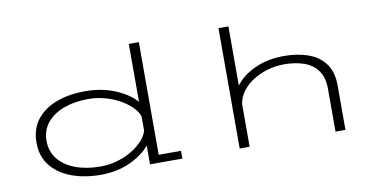

<svg xmlns="http://www.w3.org/2000/svg" viewBox="-73 -958 2345 1178"><g transform="rotate(-10 1100.0 -369.5)"><path d="M470.5 11Q370.5 11 290 -18.8Q209.5 -48.5 162.5 -106.8Q115.5 -165 115.5 -251Q115.5 -337.5 161.2 -395.2Q207 -453 285.2 -482Q363.5 -511 461.5 -511Q567 -511 650.8 -475.8Q734.5 -440.5 778.5 -389V-750H841V-48.5H980V0H778.5V-117.5Q735.5 -64 654.8 -26.5Q574 11 470.5 11ZM178 -251Q178 -184.5 216.8 -137Q255.5 -89.5 323.2 -64.5Q391 -39.5 477.5 -39.5Q532 -39.5 582.8 -54.2Q633.5 -69 674.8 -94Q716 -119 743.2 -149.2Q770.5 -179.5 778.5 -210.5V-298.5Q769.5 -327 741.8 -355.5Q714 -384 672.2 -408Q630.5 -432 579.5 -446.2Q528.5 -460.5 473 -460.5Q388.5 -460.5 321.8 -435.8Q255 -411 216.5 -364.2Q178 -317.5 178 -251Z M1337 0V-750H1399V-381Q1442.5 -440 1522.2 -476Q1602 -512 1702.5 -512Q1784 -512 1850.5 -489.2Q1917 -466.5 1956.5 -414.8Q1996 -363 1996 -275.5V0H1934V-265Q1934 -338 1902.8 -381Q1871.5 -424 1817.2 -442.8Q1763 -461.5 1693 -461.5Q1644 -461.5 1595.2 -448Q1546.5 -434.5 1504.8 -409.2Q1463 -384 1434.8 -348Q1406.5 -312 1399 -267V0Z"/></g></svg>

Font: Trispace Expanded ExtraLight
Style: Regular
Weight: 200
Width: 7
Designer: Tyler Finck
Foundry: Etcetera Type Company
Version: Version 1.210; ttfautohint (v1.8.3)